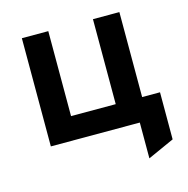

<svg xmlns="http://www.w3.org/2000/svg" viewBox="-101 -609 860 876"><g transform="rotate(-15 328.5 -171.0)"><path d="M78.2 0V-511H203V-109.6H414V-511H538.8V0ZM498.4 169V0H451V-109.6H623.2V112.8Z"/></g></svg>

Font: Overpass
Style: Regular
Weight: 400
Designer: Delve Withrington, Dave Bailey, Thomas Jockin
Foundry: Delve Fonts LLC
Version: Version 4.000